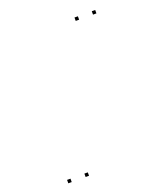

<svg xmlns="http://www.w3.org/2000/svg" viewBox="-152 -846 925 1062"><g transform="rotate(-20 310.0 -315.0)"><path d="M533.3 -720V-740H513.3V-720ZM431.5 -720V-740H411.5V-720ZM85.8 110V90H65.8V110ZM187.7 110V90H167.7V110Z"/></g></svg>

Font: Monaspace Argon Dots Var
Style: Regular
Weight: 400
Designer: Riley Cran and the Lettermatic Team
Version: Version 1.100 (Monaspace Argon Dots)